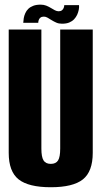

<svg xmlns="http://www.w3.org/2000/svg" viewBox="-20 -802 440 826"><path d="M198.5 3.5Q294 3.5 336.5 -30.2Q379 -64 379 -144.5V-675H239V-163Q239 -126.5 229.8 -111.8Q220.5 -97 198.5 -97Q176.5 -97 167.2 -112Q158 -127 158 -163V-675H17.5V-144.5Q17.5 -64 60.2 -30.2Q103 3.5 198.5 3.5ZM246.5 -700Q265.5 -700 278 -705.2Q290.5 -710.5 298.8 -719.2Q307 -728 311.8 -738.2Q316.5 -748.5 318.8 -759.8Q321 -771 320 -780H256.5Q256.5 -775 254.2 -768.5Q252 -762 246.5 -757.8Q241 -753.5 232.5 -753.5Q224.5 -753.5 216.2 -757.8Q208 -762 198.8 -767.8Q189.5 -773.5 178.8 -777.8Q168 -782 154.5 -782Q136 -782 123 -777Q110 -772 101.8 -764Q93.5 -756 88.8 -745.2Q84 -734.5 82.2 -724Q80.5 -713.5 80 -704H144.5Q144.5 -709 146.5 -715.5Q148.5 -722 154 -726.2Q159.5 -730.5 169 -730.5Q176.5 -730.5 184.8 -725.8Q193 -721 202.2 -715.2Q211.5 -709.5 222 -704.8Q232.5 -700 246.5 -700Z"/></svg>

Font: Anybody ExtraCondensed
Style: Bold
Weight: 700
Width: 2
Version: Version 1.113;gftools[0.9.25]